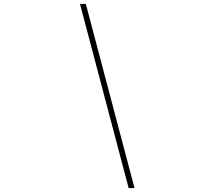

<svg xmlns="http://www.w3.org/2000/svg" viewBox="-20 -820 1090 982"><path d="M389 -800H419L668 142H638Z"/></svg>

Font: League Mono Extended Thin
Style: Regular
Weight: 100
Width: 9
Designer: Tyler Finck
Foundry: The League of Moveable Type / Tyler Finck
Version: Version 2.210